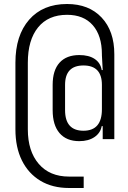

<svg xmlns="http://www.w3.org/2000/svg" viewBox="-20 -760 640 959"><path d="M325 179Q242 179 182 143Q122 107 89.5 41.5Q57 -24 57 -114V-447Q57 -583 125.5 -661.5Q194 -740 315 -740Q424 -740 487.5 -672.5Q551 -605 551 -489V-65H493V-130H488Q482 -96 452 -75.5Q422 -55 376 -55Q312 -55 277.5 -95Q243 -135 243 -210V-336Q243 -409 277.5 -447Q312 -485 376 -485Q424 -485 453 -465.5Q482 -446 488 -410H493L489 -484V-489Q489 -582 443.5 -634Q398 -686 315 -686Q221 -686 170 -623Q119 -560 119 -447V-114Q119 -5 173.5 58.5Q228 122 325 122H398V179ZM397 -107Q489 -107 489 -214V-336Q489 -433 397 -433Q305 -433 305 -336V-210Q305 -107 397 -107Z"/></svg>

Font: Tiny ExtraLight
Style: Regular
Weight: 200
Monospace: yes
Designer: Philipp Nurullin, Konstantin Bulenkov
Foundry: JetBrains
Version: Version 2.251; ttfautohint (v1.8.4.7-5d5b)